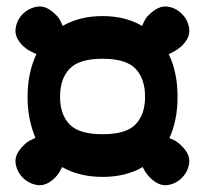

<svg xmlns="http://www.w3.org/2000/svg" viewBox="-20 -643 625 585"><path d="M293 -594Q362 -594 413 -564Q416 -572 421.5 -582Q427 -592 435 -599Q463 -626 489 -623Q515 -620 534 -601Q553 -582 556.5 -555.5Q560 -529 534 -503Q524 -494 512.5 -487.5Q501 -481 494 -478Q507 -452 514 -419Q521 -386 521 -347Q521 -311 514.5 -279.5Q508 -248 496 -222Q504 -220 514 -214Q524 -208 532 -200Q560 -173 556.5 -146.5Q553 -120 534 -101Q515 -82 489 -79Q463 -76 437 -102Q429 -110 423.5 -118.5Q418 -127 415 -134Q363 -104 293 -104Q222 -104 169 -134Q166 -127 161 -118.5Q156 -110 148 -102Q122 -76 96 -79Q70 -82 50 -101Q31 -120 27.5 -146.5Q24 -173 52 -200Q60 -209 70.5 -214.5Q81 -220 88 -223Q77 -249 70.5 -280Q64 -311 64 -347Q64 -386 71 -418.5Q78 -451 91 -478Q84 -481 72.5 -487Q61 -493 50 -503Q24 -529 27.5 -555.5Q31 -582 50 -601Q70 -620 96 -623Q122 -626 149 -599Q157 -592 162.5 -582Q168 -572 171 -564Q222 -594 293 -594ZM163 -348Q163 -294 192 -264Q221 -234 293 -234Q364 -234 393 -264Q422 -294 422 -348Q422 -403 393 -433.5Q364 -464 293 -464Q221 -464 192 -433.5Q163 -403 163 -348Z"/></svg>

Font: Bagel Fat One
Style: Regular
Weight: 400
Designer: Kyung-won Kim
Foundry: JAMO
Version: Version 1.000; ttfautohint (v1.8.4.7-5d5b);gftools[0.9.28]